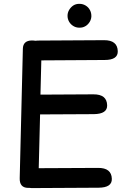

<svg xmlns="http://www.w3.org/2000/svg" viewBox="-20 -940 665 980"><path d="M383.8 -920.4Q384.8 -920.4 385.7 -920.4Q402.3 -920.4 416.5 -912.1Q431.6 -903.3 439.5 -887.7Q446.3 -874.5 446.3 -859.4Q446.3 -856.9 446.3 -854.5Q444.8 -836.9 434.1 -822.8Q424.3 -810.1 412.6 -804.7Q400.4 -798.3 385.3 -798.8Q383.8 -798.8 382.3 -798.8Q367.2 -799.3 354.5 -807.1Q341.3 -814.9 333 -828.6Q324.7 -842.8 324.7 -859.4Q324.7 -875 332.5 -888.7Q340.8 -902.8 353.5 -911.6Q367.2 -920.4 383.8 -920.4ZM171.9 -732.9 510.7 -734.9Q579.6 -735.4 581.1 -678.7Q582.5 -633.8 513.7 -633.8Q352.1 -632.8 190.9 -631.8L186.5 -457L456.5 -458.5Q525.4 -459 526.9 -402.8Q528.3 -358.4 459.5 -357.4L184.6 -356L177.7 -81.5L480.5 -83Q549.3 -83.5 550.8 -27.3Q552.2 17.6 483.4 18.1L141.6 20Q135.7 20 130.9 19Q127 19 123 19Q79.1 18.1 80.6 -30.8L96.7 -691.4Q97.7 -732.9 142.6 -733.4Q152.8 -733.4 160.6 -731.9Q166 -732.9 171.9 -732.9Z"/></svg>

Font: Comic Relief LRS
Style: Regular
Weight: 400
Designer: Jeff Davis
Foundry: Loudifier
Version: Version 1.0